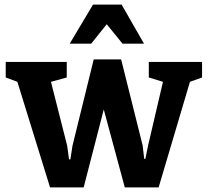

<svg xmlns="http://www.w3.org/2000/svg" viewBox="-20 -810 909 840"><path d="M274 -172 203 -452 272 -471V-539H5V-471L56 -452L199 10H346L434 -331L526 10H674L811 -452L864 -471V-539H631V-471L693 -452L628 -174L616 -115H611L604 -174L510 -550H390L297 -172L288 -113H282ZM610 -619 512 -790H387L285 -619H379L447 -704L516 -619Z"/></svg>

Font: GradeGX
Style: Regular
Weight: 100
Width: 1
Designer: Adam Twardoch
Foundry: Adam Twardoch
Version: Version 2.002; DEVELOPMENT